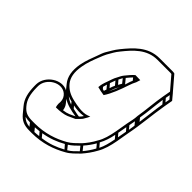

<svg xmlns="http://www.w3.org/2000/svg" viewBox="-223 -709 1100 1100"><g transform="rotate(45 327.5 -158.5)"><path d="M564 -173 551 -97C543 -54 533 -16 515 13C500 42 480 69 461 90C438 112 420 132 395 146C338 178 272 201 190 201H171C129 201 109 192 87 166C61 136 53 100 52 49V34C54 -31 137 -79 185 -39C199 -27 207 -11 207 10L206 24C206 34 208 43 210 50H217C239 50 273 46 292 38C306 32 322 24 336 18C344 11 351 2 358 -4L366 -13C371 -21 375 -28 380 -37L387 -52L371 -46C337 -34 290 -44 258 -51C217 -60 191 -76 170 -101C148 -128 140 -166 150 -221C156 -257 170 -294 183 -326C189 -343 196 -358 202 -370C219 -398 224 -412 245 -437C290 -493 343 -554 429 -554H531C535 -554 539 -554 543 -553L609 -476L601 -431C590 -371 586 -305 576 -246C575 -221 570 -203 564 -173ZM354 -193C380 -231 400 -286 416 -334C422 -352 428 -366 434 -377L435 -380L442 -402L402 -403C386 -390 369 -368 358 -355C348 -343 343 -330 336 -317C327 -303 320 -277 316 -267C312 -257 304 -234 302 -221L300 -204C317 -199 335 -196 354 -193ZM218 -27C245 -9 283 1 326 7C300 19 285 29 251 33C249 18 244 5 235 -6ZM362 -277C357 -268 353 -255 350 -245L331 -267C334 -276 339 -290 343 -300ZM371 -293 351 -316C356 -325 359 -332 363 -339L383 -314C378 -306 375 -300 371 -293ZM343 -227C341 -223 340 -217 338 -211C334 -212 331 -213 327 -214L318 -224C320 -231 322 -240 325 -249ZM227 12 222 5V4C224 6 225 9 227 12ZM261 -23C244 -29 230 -37 218 -47C228 -43 238 -40 250 -37ZM289 -16 276 -31C301 -26 330 -23 359 -28C354 -20 348 -13 341 -6C322 -8 304 -13 289 -16ZM630 -393C621 -340 616 -283 608 -230L592 -250C601 -302 605 -360 613 -413ZM634 -414 617 -434 622 -461 639 -441ZM603 -194C601 -183 600 -170 597 -155L580 -176C583 -190 585 -203 587 -214ZM593 -135 583 -80 566 -100 576 -155ZM579 -59C572 -22 564 11 550 38L530 14C545 -13 555 -44 562 -79ZM541 53C528 77 512 100 496 119L476 94C493 75 509 53 522 30ZM485 131C466 150 451 166 430 178L410 153C431 140 448 123 465 106ZM416 186C374 209 332 225 278 232L260 210C313 201 354 185 395 162ZM259 234C246 235 237 237 223 237L206 216C217 215 226 214 241 213ZM182 236C157 234 141 226 126 211C137 214 151 216 166 216ZM646 -396 655 -447 626 -482 624 -484 553 -567C547 -569 540 -569 533 -569H431C338 -569 282 -504 234 -445C212 -418 205 -401 189 -376C181 -363 175 -345 169 -328C157 -296 142 -259 135 -221C125 -164 133 -121 158 -90L182 -60C124 -91 39 -36 37 36V51C38 104 47 144 75 177L104 212C128 240 153 252 198 252H217C302 252 372 227 430 194C458 179 478 156 500 135C521 111 541 84 557 54C576 22 587 -18 595 -62L608 -138C625 -222 631 -309 646 -396ZM398 -323 374 -352C382 -362 392 -374 402 -384L414 -369C408 -357 403 -339 398 -323ZM420 -388H422L421 -386ZM388 -295C380 -272 369 -248 359 -228C364 -239 373 -267 378 -275C383 -281 385 -290 388 -295Z"/></g></svg>

Font: Blanket
Style: Ugh
Weight: 900
Foundry: Cannot Into Space Fonts
Version: Version 0.9